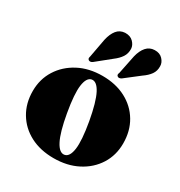

<svg xmlns="http://www.w3.org/2000/svg" viewBox="-174 -850 924 984"><g transform="rotate(30 288.5 -358.0)"><path d="M292.5 -479Q371 -479 430.5 -447.8Q490 -416.5 523.2 -360.8Q556.5 -305 556.5 -231.5Q556.5 -161.5 521.8 -106.5Q487 -51.5 425.8 -19.8Q364.5 12 284.5 12Q205.5 12 146.2 -19Q87 -50 53.8 -105.5Q20.5 -161 20.5 -233.5Q20.5 -303.5 55.5 -359Q90.5 -414.5 151.8 -446.8Q213 -479 292.5 -479ZM325 -31Q353 -36.5 360 -87.5Q367 -138.5 348.5 -244Q330 -347 305.8 -393.8Q281.5 -440.5 252.5 -435Q225 -429 218 -378.2Q211 -327.5 229.5 -222Q247.5 -119 271.8 -72.2Q296 -25.5 325 -31ZM207.5 -644Q216 -682 233.8 -704Q251.5 -726 281.5 -728Q312.5 -729 330.2 -711Q348 -693 349 -672Q350 -644 336 -623Q322 -602 296.5 -583L213 -515.5Q199.5 -506.5 190 -513.5Q185 -517.5 185 -522.5Q185 -527.5 187 -533.5ZM381 -646Q390 -683 408.8 -704.5Q427.5 -726 457 -727Q488 -728 505.2 -709.2Q522.5 -690.5 522.5 -669.5Q523.5 -641.5 508.8 -620.8Q494 -600 467.5 -582L383 -516.5Q368.5 -508 360 -515.5Q355 -519.5 355.5 -524.8Q356 -530 358.5 -535.5Z"/></g></svg>

Font: Fraunces 72pt Black
Style: Regular
Weight: 900
Version: Version 1.000;[0bf87f6ff]